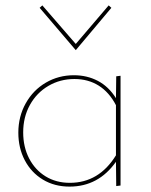

<svg xmlns="http://www.w3.org/2000/svg" viewBox="-20 -689 560 712"><path d="M261 -503 127 -660 137 -669 261 -526 383 -669 393 -660ZM427 -408V-1L411 1L410 -89Q345 3 238 3Q182 3 139 -23Q96 -49 72 -94.5Q48 -140 48 -197Q48 -257 75.5 -306Q103 -355 150 -382.5Q197 -410 254 -410Q303 -410 343 -389Q383 -368 410 -325L411 -406ZM410 -113V-299Q385 -347 346 -371.5Q307 -396 256 -396Q203 -396 159.5 -370.5Q116 -345 91 -300Q66 -255 66 -198Q66 -144 88 -101.5Q110 -59 149 -35Q188 -11 239 -11Q347 -11 410 -113Z"/></svg>

Font: Ysabeau Infant Thin
Style: Regular
Weight: 200
Designer: Christian Thalmann (Catharsis Fonts)
Version: Version 0.003